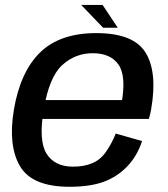

<svg xmlns="http://www.w3.org/2000/svg" viewBox="-20 -728 658 754"><path d="M253 5.5 267 -73.5Q195 -73.5 163 -124.2Q131 -175 151.5 -297Q173 -425.5 224.2 -472.2Q275.5 -519 344 -519Q414 -519 445.2 -474.5Q476.5 -430 457.5 -323L465.5 -335H146L133 -261H564.5Q570 -277.5 573.5 -298.5Q599 -444.5 551.8 -521.2Q504.5 -598 358 -598Q215 -598 137.2 -521.8Q59.5 -445.5 34.5 -297Q11 -155.5 58.8 -75Q106.5 5.5 253 5.5ZM267 -73.5 253 5.5Q332.5 5.5 385.5 -13.5Q438.5 -32.5 478.2 -73Q518 -113.5 538 -174L434.5 -203.5Q418.5 -163.5 396.2 -131.8Q374 -100 341.5 -86.8Q309 -73.5 267 -73.5ZM385 -619H442.5L383 -708.5H299Z"/></svg>

Font: Anybody UltraCondensed Thin Medium
Style: Italic
Weight: 500
Italic angle: -10°
Version: Version 1.111